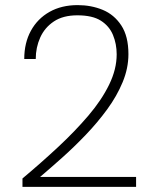

<svg xmlns="http://www.w3.org/2000/svg" viewBox="-20 -732 603 752"><path d="M68 0V-33Q142 -95 208 -156.5Q274 -218 326 -279Q378 -340 407.5 -400.5Q437 -461 437 -519Q437 -560 422.5 -595Q408 -630 375 -651Q342 -672 283 -672Q227 -672 191 -648Q155 -624 137.5 -585Q120 -546 120 -501H75Q75 -564 101 -611.5Q127 -659 174 -685.5Q221 -712 284 -712Q337 -712 382 -693.5Q427 -675 455 -632.5Q483 -590 483 -520Q483 -465 460.5 -410.5Q438 -356 400 -304Q362 -252 316 -204Q270 -156 223.5 -114.5Q177 -73 137 -39H513V0Z"/></svg>

Font: DM Sans 17pt ExtraLight
Style: Regular
Weight: 250
Version: Version 4.004;gftools[0.9.30]